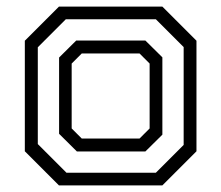

<svg xmlns="http://www.w3.org/2000/svg" viewBox="-20 -560 668 580"><path d="M158 0 55 -103V-437L158 -540H470.5L573.5 -437V-103L470.5 0ZM180.8 -38.2H450.8L534.8 -122.2V-417.8L450.8 -501.8H178.8L94.2 -417.2V-124.8ZM212.2 -102.5 158.5 -155.8V-386.2L210.2 -437.5H419.2L470.5 -386.8V-153.2L419.2 -102.5ZM227 -141.5H401.5L432 -172V-368L401.5 -398.5H227L196.5 -368V-172Z"/></svg>

Font: Tourney Thin
Style: Regular
Weight: 100
Designer: Tyler Finck
Foundry: Etcetera Type Co
Version: Version 1.015